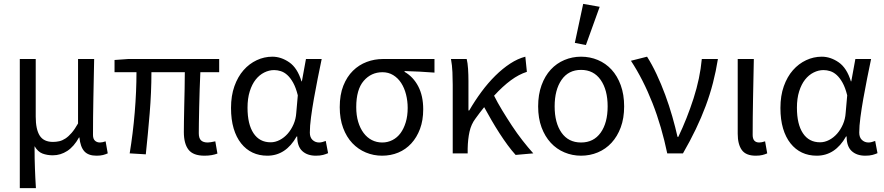

<svg xmlns="http://www.w3.org/2000/svg" viewBox="-20 -790 4554 989"><path d="M82 179V-486H164V-189Q164 -124 184.5 -91.5Q205 -59 253 -59Q269 -59 285 -62.5Q301 -66 317 -76.5Q333 -87 349 -105.5Q365 -124 382 -154V-486H465Q463 -387 461 -285Q459 -183 459 -95Q459 -75 469 -65.5Q479 -56 495 -56Q507 -56 524 -62L535 0Q524 5 510.5 8.5Q497 12 477 12Q435 12 414.5 -10.5Q394 -33 389 -82H387Q361 -35 326.5 -12.5Q292 10 252 10Q223 10 199 1Q175 -8 158 -37Q158 -1 158.5 26.5Q159 54 160 78Q161 102 162 126Q163 150 165 179Z M1033 12Q975 12 951 -19Q927 -50 927 -110Q927 -129 927.5 -164.5Q928 -200 929 -243Q930 -286 931 -332Q932 -378 932 -418H760Q760 -315 751 -206.5Q742 -98 731 5L648 0Q665 -103 674 -211Q683 -319 683 -418H570V-481L640 -486H1109V-418H1012Q1010 -377 1008.5 -329.5Q1007 -282 1006 -237.5Q1005 -193 1004.5 -157.5Q1004 -122 1004 -104Q1004 -78 1015.5 -67Q1027 -56 1050 -56Q1062 -56 1089 -62L1100 1Q1087 6 1070.5 9Q1054 12 1033 12Z M1357 12Q1315 12 1281 -4Q1247 -20 1222 -51.5Q1197 -83 1183.5 -128.5Q1170 -174 1170 -234Q1170 -297 1187.5 -346Q1205 -395 1234.5 -428.5Q1264 -462 1302.5 -480Q1341 -498 1383 -498Q1428 -498 1470 -469Q1512 -440 1533 -371H1535L1556 -486H1637Q1627 -438 1616.5 -385.5Q1606 -333 1597 -282Q1588 -231 1582 -185.5Q1576 -140 1576 -107Q1576 -82 1590 -69Q1604 -56 1624 -56Q1632 -56 1641 -58.5Q1650 -61 1658 -64L1670 -1Q1659 4 1644 8Q1629 12 1607 12Q1563 12 1537 -12Q1511 -36 1511 -87H1508Q1452 12 1357 12ZM1374 -57Q1398 -57 1421 -69Q1444 -81 1462 -101.5Q1480 -122 1492 -149.5Q1504 -177 1506 -208L1514 -299Q1504 -339 1490 -364Q1476 -389 1460 -403.5Q1444 -418 1426.5 -423.5Q1409 -429 1392 -429Q1366 -429 1341 -416.5Q1316 -404 1297 -380Q1278 -356 1266.5 -319.5Q1255 -283 1255 -235Q1255 -150 1286 -103.5Q1317 -57 1374 -57Z M1948 12Q1904 12 1864.5 -4.5Q1825 -21 1795 -52.5Q1765 -84 1747.5 -131Q1730 -178 1730 -238Q1730 -302 1748.5 -348.5Q1767 -395 1798 -425.5Q1829 -456 1869 -471Q1909 -486 1952 -486H2218V-416Q2176 -419 2141 -421Q2106 -423 2064 -424V-420Q2109 -394 2134.5 -345Q2160 -296 2160 -227Q2160 -170 2143.5 -126Q2127 -82 2098.5 -51Q2070 -20 2031.5 -4Q1993 12 1948 12ZM1949 -56Q1977 -56 2001.5 -68.5Q2026 -81 2043 -104Q2060 -127 2070 -160Q2080 -193 2080 -234Q2080 -270 2071.5 -303.5Q2063 -337 2046.5 -362.5Q2030 -388 2005.5 -403Q1981 -418 1950 -418Q1892 -418 1853.5 -373.5Q1815 -329 1815 -238Q1815 -196 1825 -162.5Q1835 -129 1853 -105Q1871 -81 1895.5 -68.5Q1920 -56 1949 -56Z M2636 8Q2616 -14 2595 -42.5Q2574 -71 2553 -103.5Q2532 -136 2512 -170.5Q2492 -205 2474 -238Q2463 -224 2451.5 -209.5Q2440 -195 2429 -179Q2407 -150 2398.5 -111.5Q2390 -73 2389 -25V0H2312V-353Q2312 -382 2310.5 -418Q2309 -454 2303 -486H2384Q2389 -466 2391 -435.5Q2393 -405 2393 -373V-221H2397Q2426 -271 2460 -317Q2494 -363 2531.5 -400Q2569 -437 2608 -462.5Q2647 -488 2686 -498L2694 -420Q2653 -407 2611.5 -376.5Q2570 -346 2525 -297Q2543 -261 2567 -221.5Q2591 -182 2617 -142.5Q2643 -103 2671.5 -66.5Q2700 -30 2727 0Z M2973 12Q2928 12 2887.5 -5Q2847 -22 2817 -54.5Q2787 -87 2769.5 -134Q2752 -181 2752 -242Q2752 -303 2769.5 -351Q2787 -399 2817 -431.5Q2847 -464 2887.5 -481Q2928 -498 2973 -498Q3019 -498 3059.5 -481Q3100 -464 3130 -431.5Q3160 -399 3177.5 -351Q3195 -303 3195 -242Q3195 -181 3177.5 -134Q3160 -87 3130 -54.5Q3100 -22 3059.5 -5Q3019 12 2973 12ZM2973 -56Q3038 -56 3074 -106.5Q3110 -157 3110 -242Q3110 -327 3074 -378.5Q3038 -430 2973 -430Q2908 -430 2872.5 -378.5Q2837 -327 2837 -242Q2837 -157 2872.5 -106.5Q2908 -56 2973 -56ZM2941 -569 2984 -770 3069 -755 2998 -558Z M3417 0Q3403 -67 3384 -132.5Q3365 -198 3341 -259Q3317 -320 3289 -375Q3261 -430 3230 -477L3313 -498Q3338 -459 3362 -408Q3386 -357 3406.5 -301.5Q3427 -246 3443 -190Q3459 -134 3470 -85H3474Q3519 -179 3552.5 -283Q3586 -387 3595 -486H3678Q3668 -423 3652.5 -363Q3637 -303 3615 -244Q3593 -185 3564 -124.5Q3535 -64 3498 0Z M3873 12Q3822 12 3801 -17.5Q3780 -47 3780 -101V-486H3863Q3861 -387 3859 -285Q3857 -183 3857 -95Q3857 -56 3891 -56Q3903 -56 3921 -62L3932 0Q3921 5 3907 8.5Q3893 12 3873 12Z M4187 12Q4145 12 4111 -4Q4077 -20 4052 -51.5Q4027 -83 4013.5 -128.5Q4000 -174 4000 -234Q4000 -297 4017.5 -346Q4035 -395 4064.5 -428.5Q4094 -462 4132.5 -480Q4171 -498 4213 -498Q4258 -498 4300 -469Q4342 -440 4363 -371H4365L4386 -486H4467Q4457 -438 4446.5 -385.5Q4436 -333 4427 -282Q4418 -231 4412 -185.5Q4406 -140 4406 -107Q4406 -82 4420 -69Q4434 -56 4454 -56Q4462 -56 4471 -58.5Q4480 -61 4488 -64L4500 -1Q4489 4 4474 8Q4459 12 4437 12Q4393 12 4367 -12Q4341 -36 4341 -87H4338Q4282 12 4187 12ZM4204 -57Q4228 -57 4251 -69Q4274 -81 4292 -101.5Q4310 -122 4322 -149.5Q4334 -177 4336 -208L4344 -299Q4334 -339 4320 -364Q4306 -389 4290 -403.5Q4274 -418 4256.5 -423.5Q4239 -429 4222 -429Q4196 -429 4171 -416.5Q4146 -404 4127 -380Q4108 -356 4096.5 -319.5Q4085 -283 4085 -235Q4085 -150 4116 -103.5Q4147 -57 4204 -57Z"/></svg>

Font: Processing Sans Pro
Style: Regular
Weight: 400
Designer: Paul D. Hunt
Foundry: Adobe Systems Incorporated
Version: Version 2.020;PS 2.000;hotconv 1.0.86;makeotf.lib2.5.63406